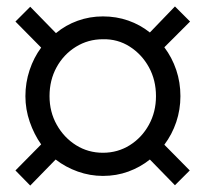

<svg xmlns="http://www.w3.org/2000/svg" viewBox="-20 -544 640 597"><path d="M74 33 28 -14 108 -95Q86 -126 72.5 -165Q59 -204 59 -245Q59 -287 72 -326Q85 -365 108 -396L28 -477L74 -523L154 -441Q184 -466 221.5 -479.5Q259 -493 300 -493Q342 -493 379 -480Q416 -467 446 -443L524 -524L571 -477L491 -397Q515 -365 528 -326.5Q541 -288 541 -245Q541 -203 528 -164.5Q515 -126 491 -94L570 -14L524 32L446 -48Q416 -24 379 -10.5Q342 3 300 3Q260 3 222 -10.5Q184 -24 153 -48ZM300 -69Q346 -69 383.5 -92.5Q421 -116 443 -156Q465 -196 465 -245Q465 -295 443 -335Q421 -375 383.5 -399Q346 -423 300 -422Q254 -422 216 -398.5Q178 -375 156 -335Q134 -295 134 -245Q134 -196 156.5 -156Q179 -116 216.5 -92.5Q254 -69 300 -69Z"/></svg>

Font: Nunito Sans 10pt
Style: Regular
Weight: 400
Designer: Vernon Adams
Foundry: Vernon Adams
Version: Version 3.101;gftools[0.9.27]